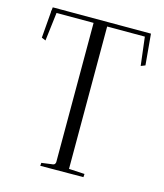

<svg xmlns="http://www.w3.org/2000/svg" viewBox="-106 -780 734 861"><g transform="rotate(15 260.5 -349.5)"><path d="M227 -680H55L39 -548L20 -556L30 -680H29L31 -688L32 -700L34 -699V-700H488L501 -556L481 -548L465 -680H290V-19L363 -15Q363 -14 362 0L162 1Q162 -8 163 -13L215 -20Q225 -21 227 -33Z"/></g></svg>

Font: Antic Didone
Style: Regular
Weight: 400
Designer: Santiago Orozco
Foundry: Santiago Orozco
Version: Version 2.000